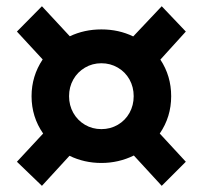

<svg xmlns="http://www.w3.org/2000/svg" viewBox="-20 -646 650 615"><path d="M202.6 -147 114.3 -50.8 34.2 -127.9 118.2 -218.3Q81.1 -271.5 81.1 -337.9Q81.1 -402.3 116.7 -455.6L34.2 -544.9L114.3 -626L203.6 -529.8Q250 -551.8 304.7 -551.8Q360.4 -551.8 406.7 -529.3L498 -626L575.2 -544.9L493.7 -455.1Q528.3 -402.8 528.3 -337.9Q528.3 -271.5 491.7 -218.3L575.2 -127.9L498 -50.8L408.7 -147.9Q359.9 -124 304.7 -124Q250 -124 202.6 -147ZM408.2 -337.9Q408.2 -367.2 394.8 -391.4Q381.3 -415.5 357.4 -429.4Q333.5 -443.4 304.7 -443.4Q275.9 -443.4 252.2 -429.4Q228.5 -415.5 214.8 -391.4Q201.2 -367.2 201.2 -337.9Q201.2 -308.6 214.8 -284.4Q228.5 -260.3 252.2 -246.3Q275.9 -232.4 304.7 -232.4Q333.5 -232.4 357.4 -246.3Q381.3 -260.3 394.8 -284.4Q408.2 -308.6 408.2 -337.9Z"/></svg>

Font: Reddit Sans Chocolate ExtraBold
Style: Regular
Weight: 800
Designer: Stephen Hutchings
Foundry: Reddit
Version: Version 1.011